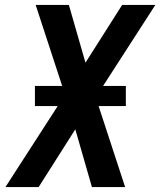

<svg xmlns="http://www.w3.org/2000/svg" viewBox="-20 -755 647 775"><path d="M2 0 213 -327H121V-408H231L124 -735H258L325 -502L473 -735H607L396 -408H488V-327H378L485 0H351L284 -233L136 0Z"/></svg>

Font: Iosevka SS04 Extended
Style: Bold Italic
Weight: 700
Width: 7
Italic angle: -9°
Monospace: yes
Designer: Belleve Invis
Foundry: Belleve Invis
Version: Version 19.0.0; ttfautohint (v1.8.4)